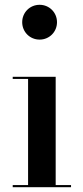

<svg xmlns="http://www.w3.org/2000/svg" viewBox="-20 -780 346 800"><path d="M72.5 -687.5C72.5 -647 104.5 -615 145 -615C185.5 -615 217.5 -647 217.5 -687.5C217.5 -728 185.5 -760 145 -760C104.5 -760 72.5 -728 72.5 -687.5ZM33 -9V0H276V-9H212V-460H33V-451H97V-9Z"/></svg>

Font: Bodoni* 24pt Medium
Style: Regular
Weight: 500
Version: Version 2.3